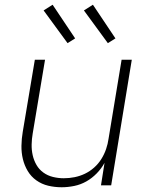

<svg xmlns="http://www.w3.org/2000/svg" viewBox="-20 -782 640 810"><path d="M240 8Q211 8 183.5 1.5Q156 -5 133.5 -21Q111 -37 97 -60.5Q83 -84 76.5 -111Q70 -138 70.5 -167.5Q71 -197 76 -226L127 -530H170L118 -219Q114 -196 113.5 -172.5Q113 -149 118 -127Q123 -105 134 -86Q145 -67 163 -54Q181 -41 203.5 -35.5Q226 -30 249 -30Q272 -30 294.5 -34.5Q317 -39 338 -49Q359 -59 377 -75Q395 -91 407.5 -111Q420 -131 427.5 -153Q435 -175 438 -197L493 -530H536L449 0H406L421 -95Q408 -71 388 -50.5Q368 -30 344 -16.5Q320 -3 293 2.5Q266 8 240 8ZM435 -600 334 -738 372 -762 467 -620ZM265 -600 164 -738 202 -762 297 -620Z"/></svg>

Font: Iosevka Curly XLtExObl
Style: Regular
Weight: 200
Width: 7
Italic angle: -9°
Monospace: yes
Designer: Belleve Invis
Foundry: Belleve Invis
Version: Version 11.0.1; ttfautohint (v1.8.3)